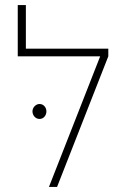

<svg xmlns="http://www.w3.org/2000/svg" viewBox="-20 -737 502 757"><path d="M82 -545V-717H50V-515H375L173 0H205L407 -515V-545H82ZM136 -327C120 -327 108 -312 108 -298C108 -282 120 -268 136 -268C152 -268 163 -282 163 -298C163 -313 152 -327 136 -327Z"/></svg>

Font: Assistant ExtraLight
Style: Regular
Weight: 275
Designer: Hebrew By Ben Nathan, Latin by Paul Hunt
Version: Version 2.001;PS 002.001;hotconv 1.0.88;makeotf.lib2.5.64775